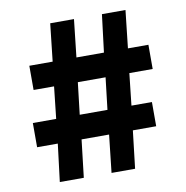

<svg xmlns="http://www.w3.org/2000/svg" viewBox="-79 -783 831 859"><g transform="rotate(-10 336.0 -353.5)"><path d="M124 0 145 -171H51V-281H157L173 -426H80V-536H186L205 -707H313L294 -536H419L440 -707H547L528 -536H621V-426H515L499 -281H592V-171H486L466 0H359L378 -171H253L233 0ZM264 -281H390L407 -426H281Z"/></g></svg>

Font: Onest SemiBold
Style: Regular
Weight: 600
Designer: Dmitri Voloshin, Andrey Kudryavtsev
Foundry: Dmitri Voloshin, Andrey Kudryavtsev
Version: Version 1.000;gftools[0.9.33]